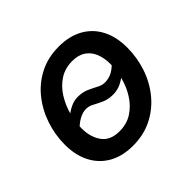

<svg xmlns="http://www.w3.org/2000/svg" viewBox="-139 -712 882 882"><g transform="rotate(-45 302.0 -271.0)"><path d="M261.2 11.2Q192.4 11.2 143.6 -16.6Q94.7 -44.4 68.6 -95Q42.5 -145.5 42.5 -213.4Q42.5 -278.3 63 -339.1Q83.5 -399.9 122.3 -448.2Q161.1 -496.6 216.6 -524.7Q272 -552.7 341.8 -552.7Q410.2 -552.7 459.5 -525.1Q508.8 -497.6 534.9 -446.8Q561 -396 561 -327.6Q561 -261.7 540.5 -200.9Q520 -140.1 480.7 -92.3Q441.4 -44.4 386 -16.6Q330.6 11.2 261.2 11.2ZM264.2 -79.6Q311.5 -79.6 346.9 -102.5Q382.3 -125.5 406 -162.4Q429.7 -199.2 441.4 -242.9Q453.1 -286.6 453.1 -327.6Q453.1 -366.2 441.2 -396.5Q429.2 -426.8 403.8 -444.3Q378.4 -461.9 338.4 -461.9Q291.5 -461.9 256.3 -439.2Q221.2 -416.5 197.5 -379.2Q173.8 -341.8 161.9 -298.3Q149.9 -254.9 149.9 -212.9Q149.9 -155.8 177.2 -117.7Q204.6 -79.6 264.2 -79.6ZM129.4 -205.1 94.7 -236.3Q119.6 -262.7 143.6 -283.4Q167.5 -304.2 191.2 -315.9Q214.8 -327.6 239.7 -327.6Q270.5 -327.6 294.2 -317.1Q317.9 -306.6 337.4 -296.1Q356.9 -285.6 375 -285.6Q401.4 -285.6 423.8 -297.9Q446.3 -310.1 472.2 -340.3L508.3 -312.5Q483.9 -283.2 460.4 -262.5Q437 -241.7 413.1 -230.7Q389.2 -219.7 362.3 -219.7Q331.1 -219.7 307.6 -230.2Q284.2 -240.7 265.1 -251.2Q246.1 -261.7 227.5 -261.7Q206.1 -261.7 181.9 -248.5Q157.7 -235.4 129.4 -205.1Z"/></g></svg>

Font: Inter Medium
Style: Italic
Weight: 500
Italic angle: -9.3988°
Designer: Rasmus Andersson
Foundry: rsms
Version: Version 4.001;git-66647c0bb